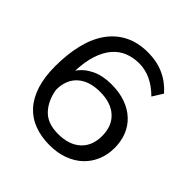

<svg xmlns="http://www.w3.org/2000/svg" viewBox="-182 -822 976 976"><g transform="rotate(45 306.0 -334.0)"><path d="M316 10Q255 10 206 -8.5Q157 -27 123 -64.5Q89 -102 70.5 -159Q52 -216 52 -294Q52 -380 69 -451Q86 -522 121.5 -572.5Q157 -623 210.5 -650.5Q264 -678 337 -678Q401 -678 452.5 -654.5Q504 -631 542 -587L507 -531Q431 -607 344 -607Q302 -607 265.5 -592.5Q229 -578 202 -546.5Q175 -515 159 -466.5Q143 -418 140 -350Q166 -388 211.5 -410Q257 -432 320 -432Q377 -432 421.5 -416Q466 -400 497 -371Q528 -342 544 -302Q560 -262 560 -214Q560 -166 543 -125Q526 -84 494.5 -54Q463 -24 417.5 -7Q372 10 316 10ZM306 -61Q384 -61 428 -101Q472 -141 472 -212Q472 -284 428 -324Q384 -364 306 -364Q228 -364 184 -324.5Q140 -285 140 -213Q151 -145 190.5 -103Q230 -61 306 -61Z"/></g></svg>

Font: Gantari
Style: Regular
Weight: 400
Designer: Anugrah Pasau
Foundry: Lafontype
Version: Version 1.000; ttfautohint (v1.8.4)